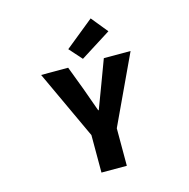

<svg xmlns="http://www.w3.org/2000/svg" viewBox="-140 -1163 1281 1300"><g transform="rotate(-15 500.0 -513.5)"><path d="M411.1 0V-262.7L187.5 -744.1H377L439.5 -579.1Q476.6 -472.7 499 -413.1H502.9Q547.9 -533.2 565.4 -579.1L627 -744.1H814.5L588.9 -262.7V0ZM489.3 -776.4 410.2 -865.2 610.4 -1027.3 704.1 -912.1Z"/></g></svg>

Font: Gen Shin Gothic Monospace Heavy
Style: Bold
Weight: 800
Designer: [Source Han Sans]
Ryoko NISHIZUKA  (kana & ideographs); Paul D. Hunt (Latin, Greek & Cyrillic); Wenlong ZHANG  (bopomofo
Version: Version 1.002.20150607